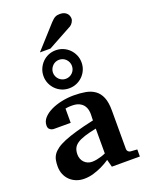

<svg xmlns="http://www.w3.org/2000/svg" viewBox="-183 -1096 920 1199"><g transform="rotate(-20 276.5 -497.0)"><path d="M350.1 0 336.9 -49.8Q311 -32.2 282.7 -18.6Q257.8 -6.8 227.1 2.7Q196.3 12.2 163.1 12.2Q135.7 12.2 112.1 3.2Q88.4 -5.9 70.6 -22.7Q52.7 -39.6 42.5 -63.5Q32.2 -87.4 32.2 -117.2Q32.2 -139.6 35.9 -158.7Q39.6 -177.7 50.5 -194.1Q61.5 -210.4 82 -225.3Q102.5 -240.2 136.5 -254.4Q170.4 -268.6 219.7 -282.7Q269 -296.9 337.9 -312V-324.2Q337.9 -331.5 338.4 -337.4Q338.4 -344.2 338.9 -351.1Q339.4 -365.2 335.9 -381.6Q332.5 -397.9 322.3 -411.9Q312 -425.8 293.5 -434.8Q274.9 -443.8 245.1 -443.8Q234.9 -443.8 226.8 -443.4Q218.8 -442.9 213.4 -441.9Q207 -440.9 202.1 -439.9V-345.2H99.1Q86.4 -344.2 76.7 -347.7Q68.4 -350.6 61.3 -357.9Q54.2 -365.2 54.2 -380.9Q54.2 -408.7 74 -430.7Q93.8 -452.6 125.7 -468Q157.7 -483.4 197.5 -491.7Q237.3 -500 276.9 -500Q319.8 -500 355.5 -493.7Q391.1 -487.3 416.7 -469Q442.4 -450.7 456.3 -417.5Q470.2 -384.3 470.2 -330.1V-73.2Q470.2 -64 476.6 -57.4Q482.9 -50.8 492.2 -49.8L536.1 -46.9V0ZM336.9 -257.8Q288.6 -248 257.1 -237.8Q225.6 -227.5 207 -214.4Q188.5 -201.2 181.2 -184.3Q173.8 -167.5 173.8 -145Q173.8 -129.4 179 -116Q184.1 -102.5 193.6 -92.5Q203.1 -82.5 216.3 -76.7Q229.5 -70.8 245.1 -70.8Q261.2 -70.8 277.6 -74.2Q293.9 -77.6 307.1 -81.5Q322.8 -86.4 336.9 -92.8ZM331.1 -676.8Q331.1 -689.9 326.2 -701.4Q321.3 -712.9 312.7 -721.7Q304.2 -730.5 292.7 -735.4Q281.2 -740.2 268.1 -740.2Q255.4 -740.2 243.9 -735.4Q232.4 -730.5 223.9 -721.7Q215.3 -712.9 210.2 -701.4Q205.1 -689.9 205.1 -676.8Q205.1 -663.6 210.2 -652.1Q215.3 -640.6 223.9 -632.1Q232.4 -623.5 243.9 -618.7Q255.4 -613.8 268.1 -613.8Q281.2 -613.8 292.7 -618.7Q304.2 -623.5 312.7 -632.1Q321.3 -640.6 326.2 -652.1Q331.1 -663.6 331.1 -676.8ZM395 -676.8Q395 -650.4 385 -627.4Q375 -604.5 357.7 -587.4Q340.3 -570.3 317.4 -560.5Q294.4 -550.8 268.1 -550.8Q242.2 -550.8 219.2 -560.5Q196.3 -570.3 179.2 -587.4Q162.1 -604.5 152.1 -627.4Q142.1 -650.4 142.1 -676.8Q142.1 -703.1 152.1 -726.1Q162.1 -749 179.2 -766.4Q196.3 -783.7 219.2 -793.5Q242.2 -803.2 268.1 -803.2Q294.4 -803.2 317.4 -793.5Q340.3 -783.7 357.7 -766.4Q375 -749 385 -726.1Q395 -703.1 395 -676.8ZM429.7 -954.6Q429.7 -949.7 427.5 -943.6Q425.3 -937.5 421.9 -931.6Q418.5 -925.8 413.6 -920.7Q408.7 -915.5 403.8 -912.6L241.7 -824.2H171.9L308.6 -975.6Q317.4 -984.9 324.5 -991Q331.5 -997.1 338.6 -1000.7Q345.7 -1004.4 353.5 -1005.9Q361.3 -1007.3 371.6 -1007.3Q387.7 -1007.3 398.7 -1002.4Q409.7 -997.6 416.7 -990Q423.8 -982.4 426.8 -972.9Q429.7 -963.4 429.7 -954.6Z"/></g></svg>

Font: Charis SIL Am
Style: Bold
Weight: 700
Foundry: SIL International
Version: Version 5.000